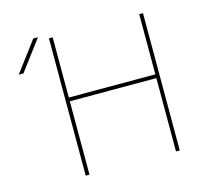

<svg xmlns="http://www.w3.org/2000/svg" viewBox="-108 -868 1035 986"><g transform="rotate(-15 410.0 -375.0)"><path d="M709 -730H729V0H709V-390H249V0H229V-730H249V-410H709ZM56 -590H31L151 -750H176Z"/></g></svg>

Font: Mplus 1p Thin
Style: Regular
Weight: 250
Version: Version 1.061